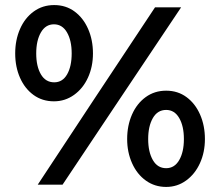

<svg xmlns="http://www.w3.org/2000/svg" viewBox="-20 -729 879 758"><path d="M40 -518Q40 -571 59 -614.5Q78 -658 113 -683.5Q148 -709 194 -709Q240 -709 274.5 -683.5Q309 -658 328 -614.5Q347 -571 347 -518Q347 -466 327.5 -423Q308 -380 272.5 -354.5Q237 -329 193 -329Q147 -329 112.5 -354Q78 -379 59 -422Q40 -465 40 -518ZM263 -518Q263 -569 244.5 -601Q226 -633 193 -633Q160 -633 141.5 -601Q123 -569 123 -518Q123 -467 141.5 -435.5Q160 -404 194 -404Q227 -404 245 -435.5Q263 -467 263 -518ZM482 -180Q482 -233 501 -276.5Q520 -320 555 -345.5Q590 -371 636 -371Q682 -371 716.5 -345.5Q751 -320 770 -276.5Q789 -233 789 -180Q789 -128 769.5 -85Q750 -42 715 -16.5Q680 9 636 9Q591 9 556 -16Q521 -41 501.5 -84.5Q482 -128 482 -180ZM706 -180Q706 -231 687.5 -263Q669 -295 636 -295Q602 -295 583.5 -263Q565 -231 565 -180Q565 -129 583.5 -97Q602 -65 636 -65Q669 -65 687.5 -97Q706 -129 706 -180ZM350 -335 592 -700H695L432 -307L227 0H129Z"/></svg>

Font: Lexend
Style: Regular
Weight: 400
Designer: Thomas Jockin
Foundry: Lexend
Version: Version 1.000